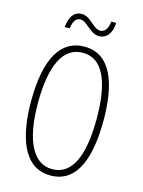

<svg xmlns="http://www.w3.org/2000/svg" viewBox="-133 -971 785 1057"><g transform="rotate(15 259.5 -442.5)"><path d="M126 -800H155C159 -843 177 -863 199 -863C239 -863 268 -800 321 -800C360 -800 392 -831 394 -895H366C362 -855 346 -831 320 -831C278 -831 252 -894 198 -894C159 -894 132 -863 126 -800ZM466 -358C466 -569 411 -724 261 -724C126 -724 53 -602 53 -358C53 -170 100 10 261 10C420 10 466 -162 466 -358ZM92 -358C92 -569 146 -689 261 -689C372 -689 427 -572 427 -358C427 -141 372 -26 261 -26C152 -26 92 -146 92 -358Z"/></g></svg>

Font: Noto Sans Lao UI ExtCond ExtLt
Style: Regular
Weight: 200
Width: 2
Designer: Monotype Design Team
Foundry: Monotype Imaging Inc.
Version: Version 2.000